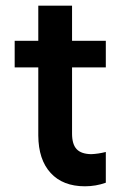

<svg xmlns="http://www.w3.org/2000/svg" viewBox="-20 -649 436 683"><path d="M32.2 -503.9H116.2V-628.9H236.3V-503.9H356.4V-409.2H236.3V-173.8Q236.3 -135.7 252.7 -118.4Q269 -101.1 304.7 -100.6Q329.6 -101.6 356.4 -108.4V1Q320.8 13.7 282.2 13.7Q203.6 13.7 160.2 -33.7Q116.7 -81.1 116.2 -167V-409.2H32.2Z"/></svg>

Font: Wanted Sans SemiBold
Style: Regular
Weight: 600
Designer: Original Design by Kil Hyung-jin and Kang Hanbin, Wanted Lab, Inc; Hangeul from Source Han Sans by Jang Soo-young and Ka
Foundry: Wanted Lab, Inc.
Version: Version 1.003